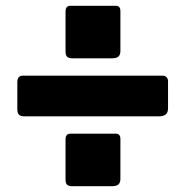

<svg xmlns="http://www.w3.org/2000/svg" viewBox="-20 -706 642 665"><path d="M397 -530Q397 -516 390 -510Q383 -504 367 -504H231Q218 -504 212.5 -509.5Q207 -515 207 -527V-666Q207 -686 224 -686H381Q397 -686 397 -668ZM562 -331Q562 -316 554 -309.5Q546 -303 529 -303H66Q51 -303 45.5 -309Q40 -315 40 -328V-421Q40 -444 59 -444H544Q552 -444 557 -438.5Q562 -433 562 -424ZM397 -87Q397 -73 390 -67Q383 -61 367 -61H231Q218 -61 212.5 -66Q207 -71 207 -83V-223Q207 -243 224 -243H381Q397 -243 397 -225Z"/></svg>

Font: Libre Franklin Black
Style: Regular
Weight: 900
Designer: Pablo Impallari, Rodrigo Fuenzalida
Foundry: Impallari Type
Version: Version 1.002; ttfautohint (v1.5)